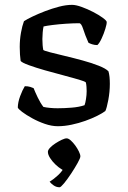

<svg xmlns="http://www.w3.org/2000/svg" viewBox="-20 -520 526 791"><path d="M218.1 0Q192.8 0 164.8 -9.7Q136.9 -19.3 112.3 -33Q87.6 -46.6 71.4 -58.8Q55.3 -71 53.3 -77Q53.7 -98.6 63 -123.9Q72.4 -149.1 82.2 -164.9Q95.1 -164.9 104.6 -162Q114.2 -159.1 118.4 -156.9Q124.2 -142 135.3 -118.7Q146.5 -95.4 158.8 -79.6Q170.6 -76.9 185.9 -75.5Q201.2 -74 217.3 -74Q244.5 -74 275.2 -76.5Q305.8 -78.9 328.3 -86.6Q331.7 -95.3 334.3 -112.1Q337 -128.9 337 -144.8Q337 -152.8 336.3 -162.5Q335.7 -172.2 333.7 -180.4Q330.7 -184.4 304.7 -192.1Q278.7 -199.8 241.1 -209.7Q203.5 -219.5 165.4 -230.3Q127.3 -241.2 99.2 -251.4Q71 -261.6 65 -268.9Q63.3 -280.9 62.3 -295.2Q61.3 -309.5 61.3 -326.7Q61.3 -356.8 66.4 -385.3Q71.5 -413.7 78.7 -432.7Q90.7 -440.7 114 -451.9Q137.3 -463 165.8 -474Q194.4 -484.9 223.4 -492.5Q252.5 -500 276.8 -500Q292.9 -500 316.7 -491.3Q340.6 -482.7 364.1 -470.5Q387.5 -458.4 403.5 -446.6Q419.4 -434.8 419.6 -429.6Q420.1 -421.2 413.9 -401.1Q407.8 -380.9 398.6 -361.3Q389.5 -341.7 381.1 -334.3Q369.3 -334.3 359.2 -337.7Q349.2 -341 344.4 -344Q330 -376.7 322.6 -400.5Q315.1 -424.3 306.5 -424.3Q282.7 -424.3 252.5 -422.3Q222.3 -420.3 197 -417.1Q171.6 -413.9 159.5 -411Q157.1 -400.8 155.9 -386.2Q154.6 -371.5 154.6 -359.2Q154.6 -345.6 155.6 -334Q156.6 -322.3 158.4 -314Q162.4 -310.8 187 -304.4Q211.6 -298.1 247.5 -289.5Q283.3 -281 320.4 -270.9Q357.5 -260.8 386.8 -249.2Q416 -237.7 426.8 -226.2Q429.8 -216.5 431.2 -202.9Q432.5 -189.3 432.5 -174.6Q432.5 -141.9 426.2 -108.1Q419.8 -74.4 414 -62.6Q402 -53.6 380.3 -42.7Q358.7 -31.9 331.6 -22.2Q304.6 -12.5 275 -6.3Q245.4 0 218.1 0ZM225.5 251.5Q211.9 251.5 200.8 243.6Q189.6 235.6 184.4 228.6Q200.9 218.7 219.5 201.5Q238.1 184.3 246.4 164.7L259.5 186.9Q249.7 186.9 235.5 178.5Q221.3 170 208.2 157.4Q195.1 144.8 186.2 130.8Q177.3 116.8 177.3 105.6Q177.3 98 186.2 88.6Q195.2 79.1 208.4 70.6Q221.5 62.1 234.3 56Q247 50 254.5 50Q262 50 271.5 58.5Q280.9 66.9 289.9 79.1Q298.8 91.3 305 104Q311.1 116.7 311.1 124.2Q311.1 131.1 299.9 151.3Q288.7 171.5 273.2 195Q257.7 218.4 244 235Q230.3 251.5 225.5 251.5Z"/></svg>

Font: Texturina Medium
Style: Regular
Weight: 500
Designer: Guillermo Torres Carreño
Foundry: Omnibus-Type
Version: Version 1.003